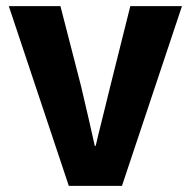

<svg xmlns="http://www.w3.org/2000/svg" viewBox="-20 -608 623 628"><path d="M8.8 -587.9H177.7L245.1 -326.2Q274.4 -202.1 290 -130.9H293Q298.8 -157.2 316.4 -227.1Q334 -296.9 340.8 -326.2L406.2 -587.9H575.2L378.9 0H205.1Z"/></svg>

Font: Gothic A1 Black
Style: Regular
Weight: 900
Version: Version 2.50